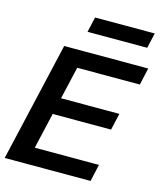

<svg xmlns="http://www.w3.org/2000/svg" viewBox="-133 -1023 942 1119"><g transform="rotate(15 338.0 -463.5)"><path d="M3 0 169 -720H299L133 0ZM65 0 88 -103H544L521 0ZM138 -320 162 -421H582L559 -320ZM207 -617 231 -720H676L653 -617ZM279 -835 300 -927H660L639 -835Z"/></g></svg>

Font: Instrument Sans SemiBold
Style: Italic
Weight: 600
Italic angle: -13°
Designer: Rodrigo Fuenzalida
Foundry: fragTYPE
Version: Version 1.000;gftools[0.9.28]